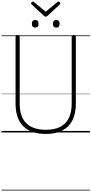

<svg xmlns="http://www.w3.org/2000/svg" viewBox="-20 -1729 1193 2506"><path d="M578 19Q481 19 407 -6.5Q333 -32 283 -82Q233 -132 208 -206.5Q183 -281 183 -379V-1253Q183 -1263 189 -1267.5Q195 -1272 209 -1272Q224 -1272 230.5 -1267.5Q237 -1263 237 -1253V-377Q237 -263 275 -187Q313 -111 389.5 -73Q466 -35 579 -35Q690 -35 765 -73Q840 -111 878 -187Q916 -263 916 -377V-1253Q916 -1263 922 -1267.5Q928 -1272 943 -1272Q970 -1272 970 -1253V-379Q970 -248 925.5 -159.5Q881 -71 794 -26Q707 19 578 19ZM440 -1369Q418 -1369 407 -1381Q396 -1393 396 -1418Q396 -1443 407 -1455.5Q418 -1468 440 -1468Q461 -1468 472 -1455.5Q483 -1443 483 -1418Q484 -1393 472.5 -1381Q461 -1369 440 -1369ZM714 -1369Q692 -1369 681.5 -1381Q671 -1393 671 -1418Q671 -1443 681.5 -1455.5Q692 -1468 714 -1468Q736 -1468 747 -1455.5Q758 -1443 758 -1418Q758 -1393 747 -1381Q736 -1369 714 -1369ZM745 -1709Q752 -1709 759.5 -1701.5Q767 -1694 767 -1685Q767 -1683 766.5 -1680Q766 -1677 762 -1673L602 -1524Q596 -1519 591 -1515.5Q586 -1512 577 -1512Q568 -1512 563 -1515.5Q558 -1519 552 -1524L391 -1673Q388 -1677 387 -1680.5Q386 -1684 386 -1686Q386 -1695 393.5 -1702Q401 -1709 409 -1709Q413 -1709 417 -1706.5Q421 -1704 425 -1701L577 -1576L728 -1701Q733 -1704 736.5 -1706.5Q740 -1709 745 -1709ZM0 747H1153V757H0ZM0 -20H1153V0H0ZM0 -505H1153V-500H0ZM0 -1267H1153V-1257H0Z"/></svg>

Font: Playwrite VN Guides
Style: Regular
Weight: 400
Designer: Veronika Burian, José Scaglione
Foundry: TypeTogether
Version: Version 1.003